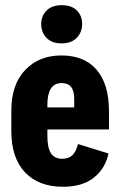

<svg xmlns="http://www.w3.org/2000/svg" viewBox="-20 -712 461 744"><path d="M23.9 -205.1Q23.9 -100.1 76.9 -44.2Q129.9 11.7 224.1 11.7Q299.3 11.7 343.8 -23.7Q388.2 -59.1 400.4 -117.2L282.2 -153.8Q274.4 -123 259.8 -109.9Q245.1 -96.7 221.7 -96.7Q190.9 -96.7 177.2 -118.4Q163.6 -140.1 163.6 -186V-306.2Q163.6 -347.2 177.2 -368.7Q190.9 -390.1 218.8 -390.1Q243.2 -390.1 255.4 -375Q267.6 -359.9 267.6 -327.6V-295.9H108.4V-210.4H402.3V-282.7Q401.9 -386.7 354.2 -441.9Q306.6 -497.1 217.8 -497.1Q130.9 -497.1 77.4 -440.7Q23.9 -384.3 23.9 -283.2ZM139.6 -619.1Q139.6 -587.4 159.9 -565.7Q180.2 -543.9 218.3 -543.9Q256.8 -543.9 277.6 -565.7Q298.3 -587.4 298.3 -619.1Q298.3 -650.4 278.3 -671.1Q258.3 -691.9 219.2 -691.9Q181.2 -691.9 160.4 -670.9Q139.6 -649.9 139.6 -619.1Z"/></svg>

Font: Roboto Flex
Style: wght 700 wdth 25 opsz 34 GRAD 0.00 slnt 0.00 XTRA 468 XOPQ 96 YOPQ 79 YTLC 514 YTUC 712 YTAS 750 YTDE -203.00 YTFI 738
Weight: 700
Width: 1
Designer: Berlow after Robertson
Foundry: Google
Version: Version 3.100